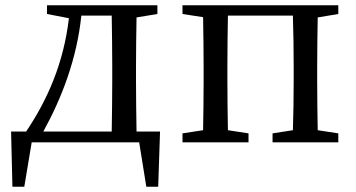

<svg xmlns="http://www.w3.org/2000/svg" viewBox="-20 -539 1349 727"><path d="M144 -41C214 -168 271 -316 288 -480H403C404 -424 405 -344 405 -289V-230C405 -176 404 -97 403 -41ZM497 -41C496 -97 495 -176 495 -230V-289C495 -342 496 -418 497 -473L576 -486V-519H158V-486L241 -470C221 -301 161 -163 79 -41H22L27 168H72L100 0H507L534 168H579L586 -41Z M1261 -486V-519H671V-486L749 -474C750 -418 751 -342 751 -289V-230C751 -177 750 -101 749 -46L671 -34V0H921V-34L843 -46C842 -101 841 -177 841 -230V-289C841 -344 842 -424 843 -480H1089C1091 -424 1092 -344 1092 -289V-230C1092 -177 1091 -101 1089 -46L1012 -34V0H1261V-34L1183 -46C1182 -101 1181 -177 1181 -230V-289C1181 -342 1182 -418 1183 -473Z"/></svg>

Font: Noto Serif CJK JP Medium
Style: Regular
Weight: 500
Designer: Ryoko NISHIZUKA 西塚涼子 (kana & ideographs); Frank Grießhammer (Latin, Greek & Cyrillic); Wenlong ZHANG 张文龙 (bopomofo); San
Foundry: Adobe Systems Incorporated
Version: Version 1.000;PS 1;hotconv 16.6.53;makeotf.lib2.5.65590